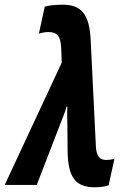

<svg xmlns="http://www.w3.org/2000/svg" viewBox="-66 -785 545 815"><path d="M337 10C358 10 378 7 395 2L420 -112C410 -108 398 -106 385 -106C359 -106 343 -120 341 -164L319 -613C314 -725 280 -768 191 -765C162 -764 143 -762 124 -757L99 -642C112 -646 125 -649 139 -649C175 -649 192 -634 194 -577L196 -519L-46 0H90L195 -272C201 -289 211 -309 216 -332H220C218 -305 220 -279 220 -255L221 -146C222 -31 255 10 337 10Z"/></svg>

Font: Noto Sans ExtraCondensed
Style: Bold Italic
Weight: 700
Width: 2
Italic angle: -12°
Designer: Monotype Design Team
Foundry: Monotype Imaging Inc.
Version: Version 2.013